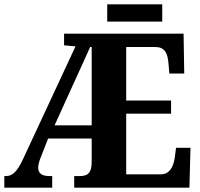

<svg xmlns="http://www.w3.org/2000/svg" viewBox="-20 -870 928 890"><path d="M477 -770H732V-850H477ZM0 0H222V-54H208C175 -54 157 -66 157 -93C157 -105 162 -125 171 -146L203 -228H405V-120C405 -71 389 -54 352 -54H324V0H858L863 -185H796L790 -138C783 -94 765 -62 726 -62H565V-343H773V-404H565V-652H700C742 -652 757 -626 761 -576L765 -529H834L831 -714H277V-660L330 -655L87 -133C62 -79 40 -54 9 -54H0ZM233 -289 398 -652H405V-289Z"/></svg>

Font: Noto Serif Condensed ExtraBold
Style: Regular
Weight: 800
Width: 3
Designer: Monotype Design Team
Foundry: Monotype Imaging Inc.
Version: Version 2.013